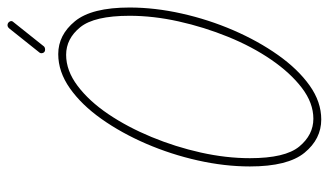

<svg xmlns="http://www.w3.org/2000/svg" viewBox="-202 -668 875 511"><g transform="rotate(-90 235.5 -412.5)"><path d="M173 5Q121 5 84.5 -39.5Q48 -84 48 -185Q48 -252 64 -323.5Q80 -395 108.5 -461Q137 -527 174.5 -580Q212 -633 256 -664Q300 -695 347 -695Q398 -695 434.5 -650.5Q471 -606 471 -505Q471 -438 455 -366.5Q439 -295 410.5 -229Q382 -163 344.5 -110Q307 -57 263.5 -26Q220 5 173 5ZM175 -16Q217 -16 257 -46.5Q297 -77 332 -128Q367 -179 393 -243Q419 -307 434 -374.5Q449 -442 449 -505Q449 -599 418.5 -636.5Q388 -674 345 -674Q303 -674 262.5 -643.5Q222 -613 187.5 -562Q153 -511 126.5 -447Q100 -383 85 -315.5Q70 -248 70 -185Q70 -91 101 -53.5Q132 -16 175 -16ZM359 -730Q352 -730 350 -736Q348 -742 352 -746L415 -825Q419 -830 424 -830Q430 -830 433.5 -824.5Q437 -819 432 -814L369 -735Q366 -730 359 -730Z"/></g></svg>

Font: Zen Loop
Style: Italic
Weight: 400
Italic angle: -15°
Designer: Yoshimichi Ohira
Foundry: A-1 Corp ZenFonts
Version: Version 1.000; ttfautohint (v1.8.3)